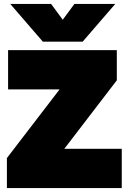

<svg xmlns="http://www.w3.org/2000/svg" viewBox="-20 -953 652 973"><path d="M32 -933H239L298 -853L357 -933H564L399 -742H197ZM15 -152 282 -500H21V-699H572V-546L306 -199H597V0H15Z"/></svg>

Font: Prompt Black
Style: Regular
Weight: 900
Designer: Katatrad Team
Foundry: CadsonDemak
Version: Version 1.000